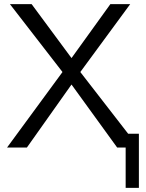

<svg xmlns="http://www.w3.org/2000/svg" viewBox="-20 -714 707 929"><path d="M14 0 282 -365V-366L28 -694H133L326 -433L514 -694H610L369 -366V-365L600 -67H652V195H588V0H547L326 -305L110 0Z"/></svg>

Font: CMU Sans Serif
Style: Medium
Weight: 500
Version: Version 0.7.0